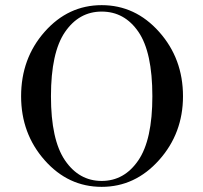

<svg xmlns="http://www.w3.org/2000/svg" viewBox="-20 -717 789 746"><path d="M62 -343Q62 -490 153.5 -593.5Q245 -697 375 -697Q506 -697 598.5 -593Q691 -489 691 -343Q691 -199 598 -95Q505 9 375 9Q245 9 153.5 -94.5Q62 -198 62 -343ZM572 -343Q572 -514 518 -593Q464 -672 375 -672Q287 -672 232.5 -592.5Q178 -513 178 -343Q178 -174 232.5 -94Q287 -14 375 -14Q463 -14 517.5 -94Q572 -174 572 -343Z"/></svg>

Font: HK Venetian
Style: Regular
Weight: 400
Designer: Alfredo Marco Pradil
Foundry: Alfredo Marco Pradil
Version: Version 1.000;PS 001.000;hotconv 1.0.88;makeotf.lib2.5.64775